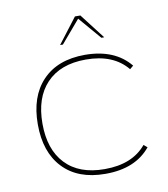

<svg xmlns="http://www.w3.org/2000/svg" viewBox="-76 -714 684 780"><g transform="rotate(-10 266.5 -323.5)"><path d="M297.9 2.4H296.4Q183.6 2.4 121.6 -63.5Q60.5 -128.4 60.5 -242.7Q60.5 -357.4 121.6 -421.9Q184.1 -488.3 297.9 -488.3Q420.9 -487.8 483.4 -411.1L468.8 -398.9Q411.6 -468.8 297.9 -468.8Q192.4 -468.8 135.3 -408.2Q79.6 -349.1 79.6 -242.7Q79.6 -136.2 135.3 -77.1Q191.9 -17.1 296.4 -17.1H297.9Q411.6 -17.1 468.8 -86.4L483.4 -74.2Q420.9 2.4 297.9 2.4ZM296.4 -637.7 217.3 -544.9H205.6L285.2 -648.9H307.6L387.7 -544.9H376Z"/></g></svg>

Font: Fortheenas_01
Style: Regular
Weight: 100
Designer: Situjuh Nazara
Version: Version 1.10 September 8, 2014